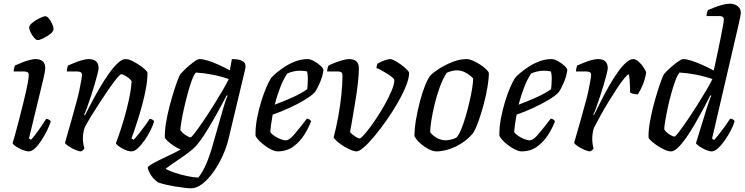

<svg xmlns="http://www.w3.org/2000/svg" viewBox="-20 -820 4033 1040"><path d="M136 0Q122 0 102 -8Q82 -16 66.5 -26.5Q51 -37 48 -44Q52 -55 62 -91.5Q72 -128 84.5 -176.5Q97 -225 109 -274Q121 -323 128.5 -361Q136 -399 136 -414Q136 -425 128.5 -429Q121 -433 109 -433H54Q54 -442 56.5 -451.5Q59 -461 61 -465Q76 -472 97 -480.5Q118 -489 138.5 -494.5Q159 -500 172 -500Q225 -500 225 -451Q225 -436 215 -393Q205 -350 185.5 -271Q166 -192 137 -70L148 -63Q157 -72 172.5 -92.5Q188 -113 203.5 -135.5Q219 -158 230 -176Q238 -176 245 -172Q252 -168 255 -163Q249 -142 235.5 -114.5Q222 -87 205 -60.5Q188 -34 170 -17Q152 0 136 0ZM184 -603Q176 -603 165 -615.5Q154 -628 146 -644Q138 -660 138 -672Q138 -683 155.5 -697Q173 -711 194.5 -721.5Q216 -732 226 -732Q235 -732 245 -719.5Q255 -707 262.5 -690.5Q270 -674 270 -662Q270 -650 253 -636.5Q236 -623 215.5 -613Q195 -603 184 -603Z M419 0Q407 0 387.5 -8.5Q368 -17 351.5 -28Q335 -39 332 -46Q336 -61 345.5 -94Q355 -127 368 -172Q381 -217 394 -267Q403 -298 409.5 -329.5Q416 -361 420 -384Q424 -407 424 -414Q424 -425 416.5 -429Q409 -433 396 -433H342Q342 -441 344 -450Q346 -459 348 -465Q364 -472 385 -480.5Q406 -489 426 -494.5Q446 -500 460 -500Q514 -500 514 -451Q514 -443 508 -418.5Q502 -394 492.5 -362Q483 -330 472 -297Q461 -264 451.5 -237.5Q442 -211 436 -199L440 -195Q457 -229 478.5 -269.5Q500 -310 524 -350.5Q548 -391 572.5 -425Q597 -459 619.5 -479.5Q642 -500 660 -500Q675 -500 694 -491Q713 -482 732 -469.5Q751 -457 764 -445Q777 -433 779 -426Q779 -389 771 -344Q763 -299 750.5 -253Q738 -207 725.5 -167.5Q713 -128 703.5 -101.5Q694 -75 692 -70L704 -63Q713 -72 729.5 -92.5Q746 -113 763 -136Q780 -159 790 -176Q799 -176 806 -171.5Q813 -167 815 -163Q809 -142 795.5 -114.5Q782 -87 763.5 -60.5Q745 -34 726.5 -17Q708 0 692 0Q677 0 658.5 -8Q640 -16 625 -26.5Q610 -37 608 -45Q613 -57 625.5 -93Q638 -129 652.5 -178.5Q667 -228 678.5 -281Q690 -334 693 -380Q684 -394 664.5 -406Q645 -418 637 -418Q631 -418 614 -397.5Q597 -377 573.5 -343.5Q550 -310 524.5 -271Q499 -232 476 -194.5Q453 -157 439 -130Q429 -101 429 -69Q429 -56 431 -43Q433 -30 437 -15Q435 -12 430.5 -7.5Q426 -3 419 0Z M1015 200Q1004 200 981.5 197.5Q959 195 931.5 190.5Q904 186 878 180Q852 174 834 167Q807 146 794.5 123.5Q782 101 780 88Q783 79 811.5 63.5Q840 48 880.5 29Q921 10 959 -10Q939 -18 920 -31Q901 -44 888 -56Q875 -68 873 -75Q872 -112 879.5 -156.5Q887 -201 898.5 -245Q910 -289 922 -327Q934 -365 943.5 -389Q953 -413 956 -417Q962 -424 975.5 -438Q989 -452 1006 -466Q1023 -480 1037.5 -490Q1052 -500 1061 -500Q1079 -500 1106.5 -491.5Q1134 -483 1165 -469Q1196 -455 1225 -439L1236 -500Q1248 -500 1265.5 -498Q1283 -496 1296.5 -487.5Q1310 -479 1310 -460Q1310 -459 1309.5 -454.5Q1309 -450 1308 -445L1219 -72Q1208 -24 1186 24Q1164 72 1135.5 112Q1107 152 1076 176Q1045 200 1015 200ZM1012 -76Q1017 -76 1036.5 -101.5Q1056 -127 1082.5 -166Q1109 -205 1136.5 -249Q1164 -293 1186.5 -331.5Q1209 -370 1219 -392Q1171 -408 1125.5 -416.5Q1080 -425 1041 -427Q1030 -415 1018.5 -383.5Q1007 -352 996 -311Q985 -270 976 -229.5Q967 -189 962 -158Q957 -127 957 -115Q966 -101 985 -88.5Q1004 -76 1012 -76ZM1054 142Q1099 88 1135 -44L1189 -233Q1196 -257 1202.5 -276Q1209 -295 1213 -301L1208 -304Q1186 -261 1158 -210.5Q1130 -160 1101 -112.5Q1072 -65 1044 -32Q1031 -17 1008 1Q985 19 959 36.5Q933 54 910.5 69.5Q888 85 877 94Q890 103 922 114Q954 125 990.5 133Q1027 141 1054 142Z M1483 0Q1469 0 1445.5 -12Q1422 -24 1399 -43.5Q1376 -63 1364 -84Q1363 -129 1372 -177Q1381 -225 1394.5 -269Q1408 -313 1422.5 -346.5Q1437 -380 1448 -397Q1457 -408 1477 -425Q1497 -442 1524 -459.5Q1551 -477 1582.5 -488.5Q1614 -500 1646 -500Q1661 -500 1681 -489Q1701 -478 1716 -464Q1731 -450 1732 -441Q1728 -408 1713.5 -374Q1699 -340 1685 -320Q1667 -301 1630.5 -279Q1594 -257 1548.5 -236Q1503 -215 1457 -199Q1451 -166 1448 -143Q1445 -120 1444 -105Q1451 -94 1466 -84Q1481 -74 1498 -67Q1515 -60 1528 -60Q1546 -60 1570.5 -88Q1595 -116 1642 -177Q1650 -177 1656.5 -172.5Q1663 -168 1665 -163Q1653 -130 1629.5 -92Q1606 -54 1570 -27Q1534 0 1483 0ZM1468 -253Q1519 -272 1567.5 -294Q1616 -316 1644 -337Q1647 -362 1647 -382Q1648 -396 1647 -409Q1646 -422 1643 -433Q1634 -435 1624.5 -436Q1615 -437 1605 -437Q1587 -437 1569.5 -433Q1552 -429 1536 -422Q1514 -389 1497 -344Q1480 -299 1468 -253Z M1912 0Q1897 0 1872 -11.5Q1847 -23 1823 -40.5Q1799 -58 1787 -75Q1801 -127 1812 -187.5Q1823 -248 1829 -306Q1835 -364 1835 -409Q1835 -425 1828 -429Q1821 -433 1808 -433H1752Q1752 -441 1754.5 -450.5Q1757 -460 1760 -465Q1775 -473 1796 -481Q1817 -489 1837.5 -494.5Q1858 -500 1871 -500Q1924 -500 1924 -449Q1924 -417 1918.5 -369Q1913 -321 1904.5 -270Q1896 -219 1888.5 -174.5Q1881 -130 1876 -104Q1886 -93 1903 -81.5Q1920 -70 1930 -70Q1942 -77 1964.5 -104.5Q1987 -132 2013 -170.5Q2039 -209 2062.5 -250.5Q2086 -292 2101 -328Q2116 -364 2116 -386Q2116 -392 2104.5 -401.5Q2093 -411 2076 -421.5Q2059 -432 2043.5 -440.5Q2028 -449 2019 -451Q2019 -456 2021 -464Q2023 -472 2025 -475Q2032 -480 2045.5 -486Q2059 -492 2072.5 -496Q2086 -500 2093 -500Q2102 -500 2119 -491Q2136 -482 2153.5 -469Q2171 -456 2183.5 -443.5Q2196 -431 2196 -425Q2196 -396 2179 -354Q2162 -312 2134.5 -264Q2107 -216 2074.5 -169.5Q2042 -123 2010 -84.5Q1978 -46 1952 -23Q1926 0 1912 0Z M2343 0Q2326 0 2302.5 -12Q2279 -24 2257.5 -43Q2236 -62 2225 -82Q2225 -124 2233.5 -173Q2242 -222 2254.5 -270Q2267 -318 2282 -355.5Q2297 -393 2311 -411Q2325 -426 2357.5 -447Q2390 -468 2430 -484Q2470 -500 2507 -500Q2521 -500 2540 -492Q2559 -484 2578 -472Q2597 -460 2611 -447Q2625 -434 2628 -425Q2628 -394 2620.5 -348.5Q2613 -303 2600 -254.5Q2587 -206 2572 -164Q2557 -122 2542 -98Q2503 -52 2448.5 -26Q2394 0 2343 0ZM2394 -60Q2406 -60 2423 -64Q2440 -68 2453 -75Q2466 -90 2478.5 -120.5Q2491 -151 2502.5 -190Q2514 -229 2523 -268.5Q2532 -308 2537.5 -341.5Q2543 -375 2543 -395Q2528 -412 2504 -425.5Q2480 -439 2455 -439Q2442 -439 2428 -435.5Q2414 -432 2400 -426Q2379 -394 2362.5 -349Q2346 -304 2334.5 -256.5Q2323 -209 2316.5 -168Q2310 -127 2310 -104Q2322 -87 2345.5 -73.5Q2369 -60 2394 -60Z M2804 0Q2790 0 2766.5 -12Q2743 -24 2720 -43.5Q2697 -63 2685 -84Q2684 -129 2693 -177Q2702 -225 2715.5 -269Q2729 -313 2743.5 -346.5Q2758 -380 2769 -397Q2778 -408 2798 -425Q2818 -442 2845 -459.5Q2872 -477 2903.5 -488.5Q2935 -500 2967 -500Q2982 -500 3002 -489Q3022 -478 3037 -464Q3052 -450 3053 -441Q3049 -408 3034.5 -374Q3020 -340 3006 -320Q2988 -301 2951.5 -279Q2915 -257 2869.5 -236Q2824 -215 2778 -199Q2772 -166 2769 -143Q2766 -120 2765 -105Q2772 -94 2787 -84Q2802 -74 2819 -67Q2836 -60 2849 -60Q2867 -60 2891.5 -88Q2916 -116 2963 -177Q2971 -177 2977.5 -172.5Q2984 -168 2986 -163Q2974 -130 2950.5 -92Q2927 -54 2891 -27Q2855 0 2804 0ZM2789 -253Q2840 -272 2888.5 -294Q2937 -316 2965 -337Q2968 -362 2968 -382Q2969 -396 2968 -409Q2967 -422 2964 -433Q2955 -435 2945.5 -436Q2936 -437 2926 -437Q2908 -437 2890.5 -433Q2873 -429 2857 -422Q2835 -389 2818 -344Q2801 -299 2789 -253Z M3177 0Q3165 0 3145.5 -8.5Q3126 -17 3109.5 -28Q3093 -39 3090 -46Q3094 -61 3103.5 -94Q3113 -127 3126 -172Q3139 -217 3152 -267Q3161 -298 3167.5 -329.5Q3174 -361 3178 -384Q3182 -407 3182 -414Q3182 -425 3174.5 -429Q3167 -433 3154 -433H3100Q3100 -441 3102 -450Q3104 -459 3106 -465Q3122 -472 3143 -480.5Q3164 -489 3184 -494.5Q3204 -500 3218 -500Q3272 -500 3272 -451Q3272 -443 3266 -418.5Q3260 -394 3250.5 -362Q3241 -330 3230 -297Q3219 -264 3209.5 -237.5Q3200 -211 3194 -199L3197 -196Q3214 -230 3234.5 -271Q3255 -312 3278 -352.5Q3301 -393 3324.5 -426.5Q3348 -460 3370 -480Q3392 -500 3410 -500Q3424 -500 3440 -485.5Q3456 -471 3467 -453.5Q3478 -436 3480 -428Q3475 -393 3462.5 -362.5Q3450 -332 3435 -309Q3421 -309 3409.5 -312Q3398 -315 3393 -319Q3393 -328 3392.5 -347.5Q3392 -367 3390.5 -387Q3389 -407 3386 -418Q3378 -416 3360.5 -394.5Q3343 -373 3321 -339.5Q3299 -306 3275.5 -267.5Q3252 -229 3231.5 -192Q3211 -155 3197 -127Q3188 -98 3188 -67Q3188 -53 3190 -39.5Q3192 -26 3195 -15Q3193 -12 3188.5 -7.5Q3184 -3 3177 0Z M3615 0Q3600 0 3580 -9Q3560 -18 3540.5 -31Q3521 -44 3507.5 -56.5Q3494 -69 3493 -75Q3492 -111 3499.5 -155Q3507 -199 3518.5 -243.5Q3530 -288 3542 -326Q3554 -364 3563.5 -389Q3573 -414 3577 -419Q3582 -425 3595.5 -438.5Q3609 -452 3626 -466Q3643 -480 3658 -490Q3673 -500 3681 -500Q3699 -500 3726.5 -491Q3754 -482 3785.5 -468Q3817 -454 3846 -438Q3849 -449 3855 -478Q3861 -507 3869 -544Q3877 -581 3884 -617Q3891 -653 3896 -679.5Q3901 -706 3901 -714Q3901 -733 3877 -733H3807Q3807 -741 3809.5 -750.5Q3812 -760 3814 -765Q3829 -772 3851.5 -780.5Q3874 -789 3896 -794.5Q3918 -800 3933 -800Q3959 -800 3976 -786.5Q3993 -773 3993 -750Q3993 -742 3981 -688L3837 -69L3848 -62Q3857 -71 3873 -91Q3889 -111 3906 -134.5Q3923 -158 3935 -177Q3944 -177 3950.5 -172.5Q3957 -168 3959 -163Q3953 -142 3939 -114.5Q3925 -87 3906.5 -60.5Q3888 -34 3869.5 -17Q3851 0 3835 0Q3821 0 3802 -8.5Q3783 -17 3767.5 -27.5Q3752 -38 3750 -45L3808 -233Q3816 -256 3822.5 -276Q3829 -296 3833 -301L3828 -304Q3811 -270 3789 -229Q3767 -188 3743.5 -147.5Q3720 -107 3696.5 -73.5Q3673 -40 3652 -20Q3631 0 3615 0ZM3633 -80Q3638 -80 3657 -104.5Q3676 -129 3702.5 -168Q3729 -207 3756.5 -250.5Q3784 -294 3806.5 -332Q3829 -370 3839 -392Q3791 -408 3745 -416.5Q3699 -425 3661 -427Q3650 -415 3638.5 -384Q3627 -353 3616 -313.5Q3605 -274 3596.5 -234Q3588 -194 3583 -163Q3578 -132 3578 -119Q3583 -110 3594 -101Q3605 -92 3616.5 -86Q3628 -80 3633 -80Z"/></svg>

Font: Texturina
Style: Italic
Weight: 400
Italic angle: -11°
Designer: Guillermo Torres Carreño
Foundry: Omnibus-Type
Version: Version 1.002; ttfautohint (v1.8.3)